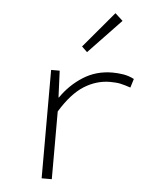

<svg xmlns="http://www.w3.org/2000/svg" viewBox="-53 -800 707 847"><g transform="rotate(5 300.0 -377.0)"><path d="M163 0V-480H201L206 -362H208Q247 -419 304.5 -455.5Q362 -492 434 -492Q458 -492 482.5 -488Q507 -484 530 -472L518 -433Q492 -442 473.5 -446Q455 -450 427 -450Q367 -450 312.5 -416Q258 -382 208 -300V0ZM314 -572 290 -595 424 -754 458 -723Z"/></g></svg>

Font: Source Code Pro Light
Style: Regular
Weight: 300
Monospace: yes
Designer: Paul D. Hunt, Teo Tuominen
Foundry: Adobe Systems Incorporated
Version: Version 2.030;PS 1.000;hotconv 16.6.51;makeotf.lib2.5.65220